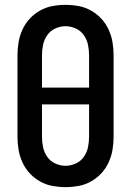

<svg xmlns="http://www.w3.org/2000/svg" viewBox="-20 -763 540 791"><path d="M250 8Q223 8 196 3Q169 -2 145 -15.5Q121 -29 102.5 -49Q84 -69 72.5 -94Q61 -119 56.5 -146Q52 -173 52 -200V-535Q52 -562 56.5 -589Q61 -616 72.5 -641Q84 -666 102.5 -686Q121 -706 145 -719.5Q169 -733 196 -738Q223 -743 250 -743Q277 -743 304 -738Q331 -733 355 -719.5Q379 -706 397.5 -686Q416 -666 427.5 -641Q439 -616 443.5 -589Q448 -562 448 -535V-200Q448 -173 443.5 -146Q439 -119 427.5 -94Q416 -69 397.5 -49Q379 -29 355 -15.5Q331 -2 304 3Q277 8 250 8ZM153 -402H347V-535Q347 -557 342.5 -578.5Q338 -600 325.5 -618Q313 -636 292.5 -645.5Q272 -655 250 -655Q228 -655 207.5 -645.5Q187 -636 174.5 -618Q162 -600 157.5 -578.5Q153 -557 153 -535ZM250 -80Q272 -80 292.5 -89.5Q313 -99 325.5 -117Q338 -135 342.5 -156.5Q347 -178 347 -200V-333H153V-200Q153 -178 157.5 -156.5Q162 -135 174.5 -117Q187 -99 207.5 -89.5Q228 -80 250 -80Z"/></svg>

Font: Iosevka SS18 Semibold
Style: Regular
Weight: 600
Monospace: yes
Designer: Belleve Invis
Foundry: Belleve Invis
Version: Version 25.1.1; ttfautohint (v1.8.4)